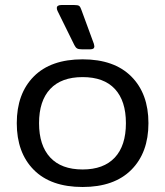

<svg xmlns="http://www.w3.org/2000/svg" viewBox="-20 -732 660 767"><path d="M277 -552 210 -688Q207 -694 207 -700Q207 -712 226 -712H276Q291 -712 296 -708.5Q301 -705 305 -693L355 -557Q357 -549 357 -547Q357 -535 341 -535H307Q294 -535 288 -538.5Q282 -542 277 -552ZM47 -240Q47 -358 115 -426.5Q183 -495 310 -495Q436 -495 504.5 -426.5Q573 -358 573 -240Q573 -122 504.5 -53.5Q436 15 310 15Q183 15 115 -53.5Q47 -122 47 -240ZM483 -240Q483 -329 439 -376.5Q395 -424 310 -424Q225 -424 180.5 -376.5Q136 -329 136 -240Q136 -151 180.5 -103Q225 -55 310 -55Q394 -55 438.5 -102.5Q483 -150 483 -240Z"/></svg>

Font: Mitr Light
Style: Regular
Weight: 300
Designer: Thanarat Vachiruckul
Foundry: Cadson Demak
Version: Version 1.003